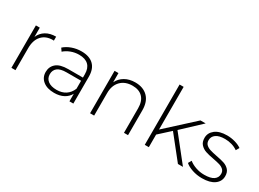

<svg xmlns="http://www.w3.org/2000/svg" viewBox="-34 -1392 2758 2046"><g transform="rotate(30 1345.5 -369.0)"><path d="M106 -522H154V-408Q178 -465 229 -495.5Q280 -526 353 -526V-477L341 -478Q254 -478 205 -423.5Q156 -369 156 -272V0H106Z M820 -93Q795 -47 747 -21.5Q699 4 632 4Q545 4 494.5 -37Q444 -78 444 -145Q444 -210 490.5 -250.5Q537 -291 639 -291H818V-333Q818 -406 778.5 -444Q739 -482 663 -482Q611 -482 563.5 -464Q516 -446 483 -416L458 -452Q497 -487 552 -506.5Q607 -526 667 -526Q764 -526 816 -476.5Q868 -427 868 -331V0H820ZM639 -37Q704 -37 749.5 -67Q795 -97 818 -154V-252H640Q563 -252 528.5 -224Q494 -196 494 -147Q494 -96 532 -66.5Q570 -37 639 -37Z M1541 -305V0H1491V-301Q1491 -389 1446.5 -435Q1402 -481 1322 -481Q1230 -481 1177 -426Q1124 -371 1124 -278V0H1074V-522H1122V-409Q1149 -464 1202.5 -495Q1256 -526 1329 -526Q1427 -526 1484 -469Q1541 -412 1541 -305Z M1747 -742H1797V-217L2131 -522H2195L1970 -311L2217 0H2155L1933 -279L1797 -155V0H1747Z M2242 -63 2265 -103Q2297 -76 2347.5 -58Q2398 -40 2453 -40Q2532 -40 2569.5 -66Q2607 -92 2607 -138Q2607 -171 2586.5 -190Q2566 -209 2536 -218Q2506 -227 2453 -237Q2391 -248 2353 -261Q2315 -274 2288 -303Q2261 -332 2261 -383Q2261 -445 2312.5 -485.5Q2364 -526 2459 -526Q2509 -526 2558 -512Q2607 -498 2638 -475L2615 -435Q2583 -458 2542 -470Q2501 -482 2458 -482Q2385 -482 2348 -455Q2311 -428 2311 -384Q2311 -349 2332 -329.5Q2353 -310 2383.5 -300.5Q2414 -291 2469 -280Q2530 -269 2567.5 -256.5Q2605 -244 2631 -216Q2657 -188 2657 -139Q2657 -74 2603 -35Q2549 4 2451 4Q2388 4 2331 -15Q2274 -34 2242 -63Z"/></g></svg>

Font: Goldbeck Next Light
Style: Regular
Weight: 300
Designer: Julieta Ulanovsky
Foundry: Julieta Ulanovsky
Version: Version 7.200